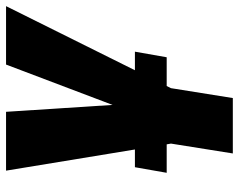

<svg xmlns="http://www.w3.org/2000/svg" viewBox="-98 -488 790 635"><g transform="rotate(-90 297.5 -170.0)"><path d="M51.1 -545.5H245.7L268.5 -193.2L402 -545.5H595.2L383.2 -119.3H444.6L426.1 -14.2H331L323.9 0L291.2 204.5H108L140.6 0L138.1 -14.2H44L62.5 -119.3H121.1Z"/></g></svg>

Font: Karasuma Gothic
Style: Italic
Weight: 900
Italic angle: -9.39999°
Designer: Rasmus Andersson / Ryoko Nishizuka
Foundry: Genbu
Version: Version 1.00